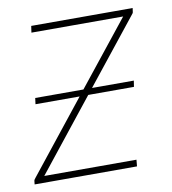

<svg xmlns="http://www.w3.org/2000/svg" viewBox="-64 -548 540 604"><g transform="rotate(-10 206.0 -246.5)"><path d="M399 -493 397.5 -482Q397.5 -479 395.8 -476.5Q394 -474 391.5 -471L229.5 -267.5H363L360 -248H214L33.5 -21H328L326 0H-1L0 -9.5Q0 -12.5 1.8 -15.5Q3.5 -18.5 6 -21L186.5 -248H45.5L48 -267.5H202L365 -472H72L75 -493Z"/></g></svg>

Font: Lato ExtraLight
Style: Italic
Weight: 275
Italic angle: -7°
Designer: Lukasz Dziedzic with Adam Twardoch and Botio Nikoltchev
Foundry: tyPoland Lukasz Dziedzic
Version: Version 2.015; 2015-08-06; http://www.latofonts.com/